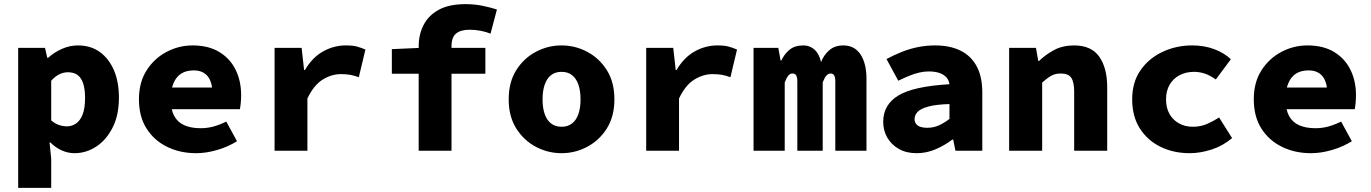

<svg xmlns="http://www.w3.org/2000/svg" viewBox="-20 -730 6640 930"><path d="M68 180V-498H198L209 -450H213Q243 -477 280.5 -493.5Q318 -510 357 -510Q419 -510 463 -478.5Q507 -447 531.5 -390.5Q556 -334 556 -257Q556 -171 525 -111Q494 -51 445.5 -19.5Q397 12 341 12Q309 12 279 -1.5Q249 -15 224 -40H220L228 38V180ZM304 -118Q328 -118 348 -131.5Q368 -145 380 -175Q392 -205 392 -255Q392 -298 383 -325.5Q374 -353 356 -366.5Q338 -380 309 -380Q288 -380 268 -370.5Q248 -361 228 -339V-147Q246 -131 266 -124.5Q286 -118 304 -118Z M930 12Q852 12 789 -19Q726 -50 689.5 -108Q653 -166 653 -249Q653 -331 690 -389Q727 -447 786.5 -478.5Q846 -510 913 -510Q990 -510 1042.5 -478Q1095 -446 1121.5 -391.5Q1148 -337 1148 -270Q1148 -249 1146 -229.5Q1144 -210 1142 -201H772V-306H1032L1009 -277Q1009 -332 986 -360.5Q963 -389 918 -389Q883 -389 858.5 -374Q834 -359 820.5 -327.5Q807 -296 807 -249Q807 -200 823.5 -169Q840 -138 872.5 -123.5Q905 -109 952 -109Q984 -109 1013.5 -117Q1043 -125 1076 -141L1128 -46Q1085 -19 1032 -3.5Q979 12 930 12Z M1310 0V-498H1441L1453 -391H1457Q1493 -452 1545 -481Q1597 -510 1655 -510Q1689 -510 1709 -504.5Q1729 -499 1750 -490L1718 -356Q1696 -364 1677 -367.5Q1658 -371 1631 -371Q1586 -371 1543 -344.5Q1500 -318 1469 -253V0Z M2008 0V-506Q2008 -562 2031.5 -608.5Q2055 -655 2105 -682.5Q2155 -710 2235 -710Q2278 -710 2317 -702Q2356 -694 2387 -684L2356 -567Q2334 -576 2308 -581Q2282 -586 2255 -586Q2211 -586 2189 -567.5Q2167 -549 2167 -506V0ZM1878 -373V-492L2013 -498H2331V-373Z M2700 12Q2634 12 2575.5 -19Q2517 -50 2480.5 -108Q2444 -166 2444 -249Q2444 -332 2480.5 -390Q2517 -448 2575.5 -479Q2634 -510 2700 -510Q2766 -510 2824.5 -479Q2883 -448 2919.5 -390Q2956 -332 2956 -249Q2956 -166 2919.5 -108Q2883 -50 2824.5 -19Q2766 12 2700 12ZM2700 -116Q2731 -116 2751.5 -132.5Q2772 -149 2782 -178.5Q2792 -208 2792 -249Q2792 -289 2782 -319Q2772 -349 2751.5 -365.5Q2731 -382 2700 -382Q2669 -382 2648.5 -365.5Q2628 -349 2618 -319Q2608 -289 2608 -249Q2608 -208 2618 -178.5Q2628 -149 2648.5 -132.5Q2669 -116 2700 -116Z M3110 0V-498H3241L3253 -391H3257Q3293 -452 3345 -481Q3397 -510 3455 -510Q3489 -510 3509 -504.5Q3529 -499 3550 -490L3518 -356Q3496 -364 3477 -367.5Q3458 -371 3431 -371Q3386 -371 3343 -344.5Q3300 -318 3269 -253V0Z M3630 0V-498H3750L3761 -437H3765Q3778 -467 3803.5 -488.5Q3829 -510 3872 -510Q3903 -510 3925.5 -489.5Q3948 -469 3957 -429Q3969 -462 3996 -486Q4023 -510 4065 -510Q4119 -510 4148 -466.5Q4177 -423 4177 -348V0H4026V-337Q4026 -374 4004 -374Q3992 -374 3983 -364Q3974 -354 3965 -331V0H3842V-337Q3842 -356 3836.5 -365Q3831 -374 3818 -374Q3807 -374 3798.5 -364Q3790 -354 3781 -331V0Z M4420 12Q4369 12 4333 -9Q4297 -30 4277.5 -64Q4258 -98 4258 -140Q4258 -223 4331.5 -267.5Q4405 -312 4579 -322Q4576 -342 4564 -355.5Q4552 -369 4530.5 -376.5Q4509 -384 4478 -384Q4456 -384 4432.5 -378.5Q4409 -373 4384.5 -363Q4360 -353 4331 -339L4274 -444Q4311 -464 4349 -479Q4387 -494 4427 -502Q4467 -510 4509 -510Q4580 -510 4631 -485.5Q4682 -461 4710 -410.5Q4738 -360 4738 -281V0H4608L4597 -54H4593Q4556 -26 4512 -7Q4468 12 4420 12ZM4471 -111Q4503 -111 4529.5 -123.5Q4556 -136 4579 -154V-226Q4512 -224 4475 -213.5Q4438 -203 4424 -187.5Q4410 -172 4410 -153Q4410 -139 4417.5 -129.5Q4425 -120 4438.5 -115.5Q4452 -111 4471 -111Z M4868 0V-498H4998L5009 -435H5013Q5044 -465 5085.5 -487.5Q5127 -510 5183 -510Q5266 -510 5304.5 -455.5Q5343 -401 5343 -307V0H5183V-287Q5183 -332 5169 -353Q5155 -374 5118 -374Q5091 -374 5071 -362.5Q5051 -351 5028 -330V0Z M5743 12Q5664 12 5601 -19Q5538 -50 5501 -108Q5464 -166 5464 -249Q5464 -332 5504.5 -390Q5545 -448 5611.5 -479Q5678 -510 5754 -510Q5814 -510 5862.5 -491.5Q5911 -473 5942 -443L5869 -345Q5841 -365 5815.5 -373.5Q5790 -382 5764 -382Q5724 -382 5693 -365.5Q5662 -349 5645 -319Q5628 -289 5628 -249Q5628 -208 5644.5 -178.5Q5661 -149 5690.5 -132.5Q5720 -116 5758 -116Q5796 -116 5827.5 -130Q5859 -144 5885 -161L5948 -61Q5903 -23 5848 -5.5Q5793 12 5743 12Z M6330 12Q6252 12 6189 -19Q6126 -50 6089.5 -108Q6053 -166 6053 -249Q6053 -331 6090 -389Q6127 -447 6186.5 -478.5Q6246 -510 6313 -510Q6390 -510 6442.5 -478Q6495 -446 6521.5 -391.5Q6548 -337 6548 -270Q6548 -249 6546 -229.5Q6544 -210 6542 -201H6172V-306H6432L6409 -277Q6409 -332 6386 -360.5Q6363 -389 6318 -389Q6283 -389 6258.5 -374Q6234 -359 6220.5 -327.5Q6207 -296 6207 -249Q6207 -200 6223.5 -169Q6240 -138 6272.5 -123.5Q6305 -109 6352 -109Q6384 -109 6413.5 -117Q6443 -125 6476 -141L6528 -46Q6485 -19 6432 -3.5Q6379 12 6330 12Z"/></svg>

Font: Source Code Pro ExtraBold
Style: Regular
Weight: 800
Monospace: yes
Designer: Paul D. Hunt, Teo Tuominen
Foundry: Adobe Systems Incorporated
Version: Version 1.018;hotconv 1.0.116;makeotfexe 2.5.65601